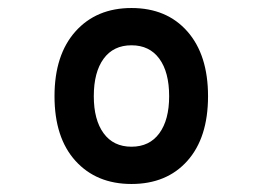

<svg xmlns="http://www.w3.org/2000/svg" viewBox="-20 -732 656 479"><path d="M308 -273Q220.5 -273 168.2 -330.8Q116 -388.5 116 -492Q116 -595 168.2 -653.5Q220.5 -712 308 -712Q396 -712 447.5 -653.5Q499 -595 499 -492Q499 -388.5 447.5 -330.8Q396 -273 308 -273ZM308 -366Q353 -366 377.5 -399.5Q402 -433 402 -492Q402 -552 377.5 -585.5Q353 -619 308 -619Q263 -619 238.5 -585.5Q214 -552 214 -492Q214 -433 238.5 -399.5Q263 -366 308 -366Z"/></svg>

Font: Overpass Mono
Style: Bold
Weight: 700
Monospace: yes
Designer: Delve Withrington, Dave Bailey
Foundry: Delve Fonts LLC
Version: Version 4.000